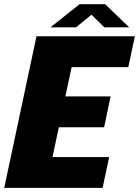

<svg xmlns="http://www.w3.org/2000/svg" viewBox="-22 -914 676 934"><path d="M235.5 -587.5 346 -678.5 284.5 -391 251 -445H516L484.5 -295H219.5L275.5 -348.5L214 -59L142.5 -150H509L477 0H-1.5L155.5 -737.5H634L602 -587.5ZM223.5 -781 365 -893.5H489.5L606.5 -781H485.5L399.5 -865.5H451L348 -781Z"/></svg>

Font: Epilogue Black
Style: Italic
Weight: 900
Italic angle: -12°
Designer: Tyler Finck
Foundry: Etcetera Type Co
Version: Version 2.111